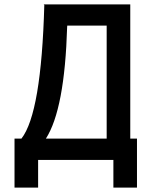

<svg xmlns="http://www.w3.org/2000/svg" viewBox="-20 -731 693 878"><path d="M498.5 127V0.5H154.3V127H46.4V-97.2H78.1Q168.9 -213.4 182.6 -708L179.7 -710.9H575.7V-97.2H606.4V127ZM287.1 -608.9Q275.9 -231 189.9 -97.2H467.8V-613.8H287.6Z"/></svg>

Font: Alte DIN 1451 Mittelschrift
Style: Regular
Weight: 400
Designer: Peter Wiegel
Foundry: Peter Wiegel
Version: Version 1.002 September 20, 2019